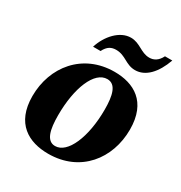

<svg xmlns="http://www.w3.org/2000/svg" viewBox="-161 -780 859 910"><g transform="rotate(30 269.0 -325.5)"><path d="M231 13C407 13 510 -121 510 -280C510 -432 416 -481 311 -481C136 -481 30 -346 30 -187C30 -37 124 13 231 13ZM241 -35C194 -35 181 -91 181 -169C181 -319 228 -434 298 -434C346 -434 359 -379 359 -302C359 -151 309 -35 241 -35ZM203 -533C219 -565 239 -575 265 -575C317 -575 338 -536 389 -536C446 -536 492 -585 520 -664H480C464 -632 442 -621 418 -621C372 -621 347 -660 297 -660C236 -660 183 -600 162 -533Z"/></g></svg>

Font: STIX Two Text
Style: Bold Italic
Weight: 700
Italic angle: -12°
Designer: Ross Mills, John Hudson & Paul Hanslow, Tiro Typeworks Ltd; with prior portions MicroPress Inc. and Coen Hoffman, Elsevi
Foundry: Tiro Typeworks Ltd
Version: Version 2.13 b171